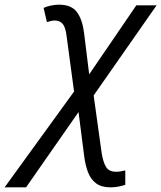

<svg xmlns="http://www.w3.org/2000/svg" viewBox="-130 -558 687 818"><path d="M-110.4 240.2 185.5 -168 153.8 -403.8Q149.4 -441.4 137.2 -456.1Q125 -470.7 103 -470.7Q94.7 -470.7 86.4 -468.5Q78.1 -466.3 69.8 -463.9L55.7 -524.4Q68.4 -530.3 86.2 -534.2Q104 -538.1 120.6 -538.1Q174.8 -538.1 198 -506.1Q221.2 -474.1 228 -418.9L250 -241.2L450.7 -535.2H537.1L269 -151.4L303.2 94.2Q309.6 134.3 322.3 154.1Q335 173.8 364.7 173.8Q375 173.8 385 171.9Q395 169.9 403.8 168V229.5Q391.6 233.4 375.5 236.8Q359.4 240.2 341.3 240.2Q301.8 240.2 278.8 222.7Q255.9 205.1 244.6 174.8Q233.4 144.5 228.5 106L204.6 -80.6L-19 240.2Z"/></svg>

Font: Open Sans
Style: Italic
Weight: 400
Italic angle: -12°
Designer: Monotype Design Team
Foundry: Monotype Imaging Inc.
Version: Version 3.000; ttfautohint (v1.8.4)